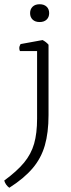

<svg xmlns="http://www.w3.org/2000/svg" viewBox="-75 -694 334 906"><path d="M100 -134V-453H19Q16 -460 16 -467Q16 -476 22 -486L126 -505Q143 -496 154 -483V-151Q154 -68 136.5 -7.5Q119 53 78.5 100.5Q38 148 -31 192Q-49 179 -55 158Q5 114 38.5 73.5Q72 33 86 -16Q100 -65 100 -134ZM157 -632Q157 -613 145 -601.5Q133 -590 112 -590Q91 -590 79 -601.5Q67 -613 67 -632Q67 -651 79 -662.5Q91 -674 112 -674Q133 -674 145 -662.5Q157 -651 157 -632Z"/></svg>

Font: Scope One
Style: Regular
Weight: 400
Designer: Dalton Maag Ltd
Foundry: Dalton Maag Ltd
Version: Version 1.002; ttfautohint (v1.4.1) -l 11 -r 50 -G 50 -x 14 